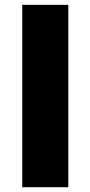

<svg xmlns="http://www.w3.org/2000/svg" viewBox="-20 -784 378 804"><path d="M266.1 0H73.2V-763.7H266.1Z"/></svg>

Font: Estedad-FD Black
Style: Regular
Weight: 900
Designer: Amin Abedi
Version: Version 7.3